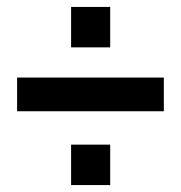

<svg xmlns="http://www.w3.org/2000/svg" viewBox="-20 -551 527 559"><path d="M187 -530.8H300.8V-413.1H187ZM29.8 -325.2H457V-227.1H29.8ZM187 -129.9H300.8V-12.2H187Z"/></svg>

Font: Overused Grotesk SemiBold
Style: Regular
Weight: 600
Version: Version 0.002